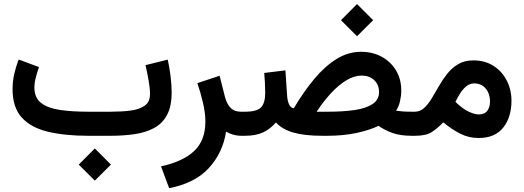

<svg xmlns="http://www.w3.org/2000/svg" viewBox="-20 -686 2647 970"><path d="M459 64 540.5 145.5 459 226.6 377.9 145.5ZM538.6 0H425.3Q309.1 0 223.1 -20.3Q137.2 -40.5 90.3 -91.8Q43.5 -143.1 43.5 -235.4Q43.5 -275.4 52.2 -313.5Q61 -351.6 74.7 -385.3L176.8 -347.2Q168.9 -324.7 161.4 -296.6Q153.8 -268.6 153.8 -242.7Q154.3 -190.9 188.7 -165Q223.1 -139.2 284.2 -130.4Q345.2 -121.6 425.3 -121.6H539.6Q593.3 -121.6 638.4 -127.2Q683.6 -132.8 710.7 -151.9Q737.8 -170.9 737.8 -210Q737.8 -240.2 730.7 -280Q723.6 -319.8 715.3 -356.9L827.6 -384.8Q836.9 -341.8 842 -298.6Q847.2 -255.4 847.2 -218.8Q847.2 -147.9 823.5 -104.5Q799.8 -61 757.3 -38.6Q714.8 -16.1 658.9 -8.1Q603 0 538.6 0Z M1202.6 0Q1176.8 0 1156 -6.3Q1135.3 -12.7 1122.1 -21Q1106 85 1035.9 162.1Q965.8 239.3 834.5 264.6L793.5 154.3Q904.3 130.4 960.9 76.9Q1017.6 23.4 1017.6 -71.8Q1017.6 -115.2 1005.4 -167Q993.2 -218.8 977.1 -266.1L1089.4 -303.2L1116.7 -195.8Q1126 -161.1 1144.8 -141.4Q1163.6 -121.6 1197.3 -121.6H1215.8V0Z M1783.7 -665.5 1865.2 -584 1783.7 -502.9 1702.6 -584ZM1634.3 0H1608.4Q1518.6 0 1461.9 -16.4Q1405.3 -32.7 1374 -67.4Q1346.2 -34.7 1309.6 -17.3Q1272.9 0 1216.3 0H1196.3L1196.8 -121.6H1216.3Q1278.3 -121.6 1299.1 -143.8Q1319.8 -166 1319.8 -217.8Q1319.8 -243.7 1318.4 -268.1Q1316.9 -292.5 1314.9 -317.4L1421.9 -330.6L1430.7 -200.7Q1432.6 -175.8 1440.7 -158.2Q1448.7 -140.6 1464.4 -139.2Q1513.7 -222.2 1567.1 -286.4Q1620.6 -350.6 1679.4 -387.5Q1738.3 -424.3 1803.7 -424.3Q1863.3 -424.3 1909.2 -398.9Q1955.1 -373.5 1981.2 -329.3Q2007.3 -285.2 2007.3 -228.5Q2007.3 -203.1 2001 -175Q1994.6 -147 1981 -127Q1993.2 -125 2011.5 -123.3Q2029.8 -121.6 2061 -121.6H2075.7V0H2061.5Q2002 0 1962.2 -14.4Q1922.4 -28.8 1892.6 -50.3Q1845.7 -27.8 1779.3 -13.9Q1712.9 0 1634.3 0ZM1807.1 -304.2Q1769.5 -304.2 1730.2 -280.5Q1690.9 -256.8 1652.6 -215.6Q1614.3 -174.3 1579.6 -121.6H1637.2Q1713.4 -121.6 1771.5 -130.1Q1829.6 -138.7 1862.3 -160.4Q1895 -182.1 1895 -220.7Q1895 -257.8 1870.6 -281Q1846.2 -304.2 1807.1 -304.2Z M2398.4 11.2Q2348.1 11.2 2305.4 -10.5Q2262.7 -32.2 2219.2 -67.9Q2190.9 -38.1 2161.6 -19Q2132.3 0 2077.6 0H2056.2V-121.6H2075.2Q2102.5 -121.6 2122.8 -140.4Q2143.1 -159.2 2160.9 -188.7Q2178.7 -218.3 2197.5 -251.2Q2216.3 -284.2 2239.7 -313.7Q2263.2 -343.3 2295.2 -362.1Q2327.1 -380.9 2371.6 -380.9Q2430.7 -380.9 2473.6 -353Q2516.6 -325.2 2540.3 -278.8Q2564 -232.4 2564 -177.2Q2564 -93.3 2522 -41Q2480 11.2 2398.4 11.2ZM2375 -264.6Q2353.5 -264.6 2335.7 -250Q2317.9 -235.4 2304.4 -213.9Q2291 -192.4 2280.8 -171.4Q2295.4 -157.2 2309.3 -146.5Q2323.2 -135.7 2335.4 -128.4Q2354.5 -117.7 2370.4 -112.8Q2386.2 -107.9 2398.4 -107.9Q2428.7 -107.9 2442.1 -126.5Q2455.6 -145 2455.6 -173.3Q2455.6 -211.9 2434.1 -238.3Q2412.6 -264.6 2375 -264.6Z"/></svg>

Font: Vazirmatn UI SemiBold
Style: Regular
Weight: 600
Designer: Saber Rastikerdar
Foundry: Saber Rastikerdar
Version: Version 33.003